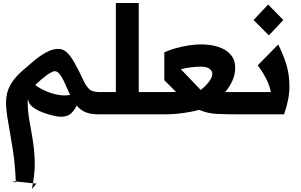

<svg xmlns="http://www.w3.org/2000/svg" viewBox="-20 -760 2003 1276"><path d="M385 16Q365 16 331.5 8Q298 0 264.5 -12.5Q231 -25 209 -40Q194 -50 183 -62.5Q172 -75 165 -102Q164 -94 164 -85Q164 -24 174.5 36Q185 96 196 160.5Q207 225 210.5 298Q214 371 199 458L222 460L192 496Q196 477 199 458L85 446Q80 327 64 227Q48 127 34 49Q20 -29 20 -82Q20 -105 26.5 -137Q33 -169 56.5 -208Q80 -247 131 -292Q165 -322 204.5 -355Q244 -388 286 -411.5Q328 -435 368 -435Q398 -435 422.5 -413.5Q447 -392 474.5 -344Q502 -296 540 -214Q554 -186 574 -167Q594 -148 644 -148H649V0H639Q586 0 551.5 -13Q517 -26 489 -59Q480 -34 455 -9Q430 16 385 16ZM250 -228Q229 -210 214 -195Q242 -174 280.5 -156.5Q319 -139 362 -130.5Q405 -122 446 -129Q434 -153 420 -186Q402 -230 388 -251.5Q374 -273 363.5 -280Q353 -287 344 -287Q335 -287 314.5 -276Q294 -265 250 -228ZM61 444 85 446Q85 450 85 453Z M649 0V-148H750V-740H902V-148H992V0Z M992 0V-148H1103Q1130 -148 1150 -149L1072 -227V-412Q1106 -428 1147.5 -439.5Q1189 -451 1232.5 -458Q1276 -465 1314 -465Q1379 -465 1430.5 -448.5Q1482 -432 1512.5 -397.5Q1543 -363 1543 -309Q1543 -264 1524 -222.5Q1505 -181 1476 -148H1603V0H1574Q1486 0 1422.5 -3Q1359 -6 1303 -30Q1253 -16 1191.5 -8Q1130 0 1066 0ZM1314 -162Q1347 -188 1369 -217Q1391 -246 1391 -271Q1391 -287 1373.5 -302Q1356 -317 1314 -317Q1286 -317 1248.5 -312.5Q1211 -308 1182 -300L1277 -201Q1288 -190 1297 -180Q1306 -170 1314 -162Z M1603 0V-148H1780Q1773 -188 1750.5 -233.5Q1728 -279 1693 -326L1829 -464Q1859 -406 1881 -338Q1903 -270 1903.5 -187Q1904 -104 1868 0ZM1767 -525 1665 -627 1762 -730 1863 -627Z"/></svg>

Font: Readex Pro bold
Style: Bold
Weight: 700
Designer: Bonnie Shaver-Troup, Thomas Jockin
Foundry: Lexend
Version: Version 1.200; ttfautohint (v1.8.3)